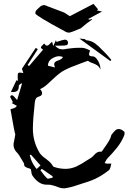

<svg xmlns="http://www.w3.org/2000/svg" viewBox="-20 -953 714 1012"><path d="M270 -597.2Q265.6 -607.4 265.6 -614.7Q265.6 -628.4 288.1 -634.8Q308.6 -642.1 311.5 -652.8Q300.8 -656.7 291 -656.7Q274.4 -656.7 253.9 -644.3Q233.4 -631.8 232.4 -606.9ZM234.4 -11.2Q237.8 -11.2 247.6 -14.2L257.3 -16.6V-23.9L200.7 -63L192.9 -55.7L202.6 -43Q213.9 -26.4 228.5 -12.7Q230.5 -11.2 234.4 -11.2ZM174.3 -63 193.4 -81.1 144 -136.7H136.7L139.6 -126Q145 -100.6 164.1 -74.2L170.9 -64.5Q171.9 -63.5 172.9 -63.5Q173.8 -63.5 174.3 -63ZM319.8 39.6H317.9Q300.3 39.6 281.7 31.7Q272.5 27.8 262.7 25.4L257.3 23.9Q246.6 20.5 235.8 20.5H226.1Q183.1 20.5 150.4 -28.3Q146 -35.6 145 -47.9L142.6 -61.5Q137.7 -64.5 130.4 -66.4Q121.1 -68.8 114 -73.5Q106.9 -78.1 106.9 -87.9V-90.8Q102.5 -97.7 99.6 -103.5Q79.1 -139.6 70.3 -147.9Q51.3 -166.5 51.3 -189.9Q51.3 -198.7 54.2 -208.5Q57.1 -222.7 59.1 -235.4Q59.6 -240.2 60.5 -244.6L57.6 -255.9L53.2 -276.9Q38.6 -355.5 35.2 -377L59.6 -385.3L69.3 -395L40.5 -410.2Q43.9 -412.1 48.3 -413.1Q46.9 -415.5 45.9 -418.5L37.6 -434.6Q34.2 -439.5 33.7 -443.8Q33.7 -445.3 35.6 -447.3Q37.6 -449.2 39.6 -450.2Q41.5 -451.2 43 -451.2Q46.9 -451.2 53.7 -444.3Q57.6 -440.4 64.9 -431.6L70.3 -425.8L95.7 -510.7L92.8 -514.6Q90.3 -512.2 87.2 -510Q84 -507.8 81.5 -505.4Q79.1 -502.9 79.1 -501V-496.1Q79.1 -467.8 47.9 -467.8L37.6 -468.3Q45.4 -484.4 52.5 -500Q59.6 -515.6 66.9 -530.3L74.2 -526.9Q73.2 -541 73.2 -549.8Q73.2 -555.7 74 -563Q74.7 -570.3 84.5 -570.3Q91.3 -570.3 103 -567.9L100.6 -575.7L95.7 -590.8L168.5 -700.7L179.2 -693.8L125.5 -610.4L133.3 -605Q168.9 -647.5 207.5 -691.9Q195.8 -697.3 195.8 -703.1Q195.8 -705.6 197.8 -708.3Q199.7 -710.9 204.3 -714.8Q209 -718.8 212.4 -723.6Q221.2 -712.4 227.5 -712.4Q234.9 -712.4 244.1 -723.6Q249 -729 254.4 -732.9Q255.9 -729 257.1 -723.9Q258.3 -718.8 260.7 -710L274.9 -741.2Q277.8 -733.9 277.8 -731.9Q314.9 -744.1 321.8 -744.1Q325.2 -744.1 329.6 -742.2Q334 -740.2 336.2 -736.8Q338.4 -733.4 338.4 -727.5Q338.4 -722.2 336.2 -719Q334 -715.8 329.1 -714.4Q321.3 -712.4 299.8 -712.4H270Q285.2 -695.8 299.3 -693.8Q305.2 -692.9 310.5 -692.9Q318.8 -692.9 326.7 -694.8Q331.1 -695.8 336.7 -696.3Q342.3 -696.8 349.1 -697.8Q372.6 -701.2 396 -701.2Q398.9 -701.2 413.6 -700.9Q428.2 -700.7 454.6 -687Q453.6 -682.6 452.1 -678.7Q449.2 -672.4 449.2 -666.5Q449.2 -655.8 469.7 -655.8Q479.5 -655.3 489 -643.8Q498.5 -632.3 504.4 -616.2Q509.3 -602.5 509.3 -589.8V-585.9Q503.4 -601.6 491.9 -608.9Q480.5 -616.2 468.3 -620.1Q453.1 -624.5 443.4 -632.8L403.8 -618.2Q389.6 -612.3 375 -606.9Q338.4 -594.2 306.2 -575.2Q275.4 -553.2 247.1 -525.1Q218.8 -497.1 201.2 -488.3L191.4 -483.4Q202.1 -470.7 202.1 -461.9Q202.1 -459 199.2 -452.9Q196.3 -446.8 177.2 -440.9Q171.9 -439 168.2 -430.9Q164.6 -422.9 163.6 -415Q153.3 -321.8 153.3 -274.4Q153.3 -205.6 189.5 -146Q201.7 -129.9 219.7 -117.7L236.8 -104Q251.5 -91.3 261.7 -74.2Q293 -63 325.7 -63Q353 -63 380.9 -74.7Q410.2 -88.4 437 -106.9L459 -120.6Q467.8 -126.5 475.1 -134.8Q490.7 -153.8 507.8 -153.8L512.7 -153.3Q515.1 -153.3 517.3 -155.5Q519.5 -157.7 528.3 -171.4Q561 -216.3 564.9 -234.4L566.9 -241.7Q579.6 -258.8 587.9 -265.9Q596.2 -272.9 605.5 -272.9Q620.1 -272.9 634.8 -258.8Q636.7 -256.3 636.7 -251.5Q636.7 -244.6 634.3 -238.3Q619.6 -203.1 596.4 -174.3Q573.2 -145.5 546.9 -118.7Q541.5 -113.3 536.1 -102.1L531.7 -93.3Q534.7 -92.8 537.4 -91.8Q540 -90.8 542.5 -90.8H566.9Q564.9 -85 564 -78.6Q560.5 -61 553.7 -55.7Q520 -28.8 481 -9.8Q448.7 4.4 414.1 14.2L385.7 23.4Q353 35.2 319.8 39.6ZM561.5 -631.3 398.4 -750 408.7 -749Q419.4 -748 427.7 -746.6Q429.2 -746.1 430.7 -743.9Q432.1 -741.7 433.6 -741.2Q461.4 -738.8 481.4 -723.9Q501.5 -709 518.6 -689.9L534.2 -674.3Q545.9 -662.6 557.1 -648.9L566.9 -637.2ZM345.2 -781.2H342.8Q332.5 -781.2 326.7 -785.2Q166 -871.6 166 -882.8Q166 -892.6 171.6 -898.9Q177.2 -905.3 195.3 -920.9Q197.8 -923.3 200.7 -923.3H201.7Q206.5 -926.3 210.4 -926.3Q219.2 -926.3 229.5 -920.4L318.8 -886.7L348.1 -867.7L472.7 -932.6L497.1 -903.8L490.2 -898.4L517.6 -892.1L446.3 -853.5Q446.3 -852.1 447.3 -851.1Q448.2 -850.1 449.2 -848.6L462.9 -853L465.3 -850.1Q437.5 -831.5 405.8 -803.7Q354.5 -781.7 345.2 -781.2Z"/></svg>

Font: Unutterable
Style: Regular
Weight: 400
Designer: GGBotNet
Foundry: f0n7.com
Version: 1.00